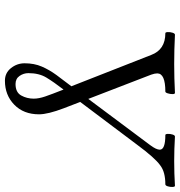

<svg xmlns="http://www.w3.org/2000/svg" viewBox="4 -710 713 760"><g transform="rotate(90 360.0 -329.5)"><path d="M299 7Q268 7 249 -17Q230 -41 230 -71Q230 -109 243 -139Q256 -169 276.5 -197Q297 -225 321 -256L197 -572Q176 -628 111 -628Q107 -628 106.5 -637.5Q106 -647 109 -656.5Q112 -666 117 -666Q176 -663 233 -663Q289 -663 347 -666Q352 -666 352 -656.5Q352 -647 349 -637.5Q346 -628 342 -628Q270 -628 270 -596Q270 -586 275 -572L371 -323L554 -568Q572 -592 572 -606Q572 -628 514 -628Q510 -628 509.5 -637.5Q509 -647 512 -656.5Q515 -666 520 -666Q570 -663 617 -663Q666 -663 715 -666Q719 -666 719.5 -656.5Q720 -647 717 -637.5Q714 -628 709 -628Q685 -628 666 -623Q647 -618 633 -607Q604 -586 553 -517L383 -291L408 -226Q432 -163 432 -128Q432 -67 394 -30Q356 7 299 7ZM269 -86Q269 -67 280 -51Q291 -35 312 -35Q345 -35 357.5 -57.5Q370 -80 370 -107Q370 -127 361.5 -152Q353 -177 334 -225Q304 -186 286.5 -157Q269 -128 269 -86Z"/></g></svg>

Font: Junicode SmExp
Style: Italic
Weight: 400
Width: 6
Italic angle: -11°
Designer: Peter S. Baker
Version: Version 2.205; ttfautohint (v1.8.4)